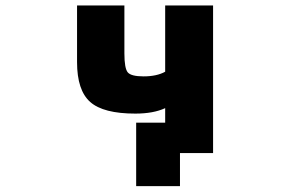

<svg xmlns="http://www.w3.org/2000/svg" viewBox="-20 -544 1040 685"><path d="M569.3 -158.2Q527.3 -138.7 462.9 -138.7Q348.6 -138.7 301.8 -180.2Q254.9 -221.7 254.9 -322.3V-524.4H423.8V-353.5Q423.8 -299.8 436 -285.6Q448.2 -271.5 492.2 -271.5Q539.1 -271.5 569.3 -288.1V-524.4H740.2V2H627.9H622.1V120.1H465.8V-106.4H569.3Z"/></svg>

Font: Gen Shin Gothic Monospace Heavy
Style: Bold
Weight: 800
Designer: [Source Han Sans]
Ryoko NISHIZUKA  (kana & ideographs); Paul D. Hunt (Latin, Greek & Cyrillic); Wenlong ZHANG  (bopomofo
Version: Version 1.002.20150607